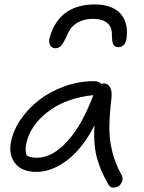

<svg xmlns="http://www.w3.org/2000/svg" viewBox="-20 -780 652 868"><path d="M408.2 -759.8Q449.2 -759.8 479.2 -748.5Q509.3 -737.3 525.6 -717.3Q542 -697.3 548.8 -673.1Q555.7 -648.9 553.2 -620.1Q550.8 -566.9 515.1 -566.9Q499 -566.9 492.4 -578.9Q485.8 -590.8 485.8 -625Q485.8 -660.2 463.1 -677.5Q440.4 -694.8 401.9 -694.8Q315.4 -694.8 284.2 -624Q268.6 -587.4 257.3 -574.7Q246.1 -562 231 -562Q212.4 -562 205.6 -578.1Q198.7 -594.2 206.1 -615.2Q250 -759.8 408.2 -759.8ZM144 -2.9Q79.1 -2.9 48.6 -41.5Q18.1 -80.1 29.8 -139.2Q40 -191.4 74.2 -241Q108.4 -290.5 157.7 -328.6Q207 -366.7 272 -389.9Q336.9 -413.1 403.8 -413.1Q427.7 -413.1 437 -400.9Q444.8 -402.8 449.2 -402.8Q468.8 -402.8 478 -384.8Q487.3 -366.7 483.9 -336.9Q474.6 -256.3 474.4 -203.6Q474.1 -150.9 486.8 -97.2Q499.5 -43.5 528.8 9.8Q540 28.3 528.3 48.1Q516.6 67.9 494.1 67.9Q482.9 67.9 477.3 63Q471.7 58.1 465.8 46.9Q449.7 17.1 440.7 -2.9Q431.6 -22.9 421.4 -55.4Q411.1 -87.9 407.7 -127Q404.3 -166 407.2 -213.9Q385.3 -169.4 358.4 -133.3Q331.5 -97.2 304.9 -73.2Q278.3 -49.3 249.8 -33.2Q221.2 -17.1 195.1 -10Q168.9 -2.9 144 -2.9ZM98.1 -127.9Q92.8 -100.1 100.1 -78.1Q115.7 -66.9 147 -66.9Q216.3 -66.9 283.7 -140.4Q351.1 -213.9 401.9 -350.1Q275.4 -336.4 195.1 -273.7Q114.7 -210.9 98.1 -127.9Z"/></svg>

Font: Shantell Sans Irregular Bouncy
Style: Italic
Weight: 300
Italic angle: -11.31°
Designer: Stephen Nixon, Anya Danilova, Shantell Martin
Foundry: Arrow Type
Version: Version 1.006;[9816181b4]